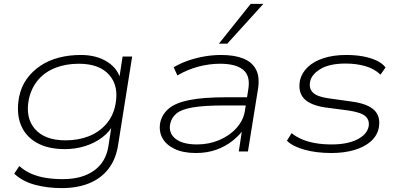

<svg xmlns="http://www.w3.org/2000/svg" viewBox="-20 -777 2058 985"><path d="M296 188Q223 188 159.5 171Q96 154 53 114L79 75Q110 102 144.5 116Q179 130 218 136Q257 142 302 142Q401 142 462 98.5Q523 55 536 -26L554 -143H564Q544 -102 505 -72.5Q466 -43 416.5 -27.5Q367 -12 313 -12Q225 -12 167 -45.5Q109 -79 86 -139Q63 -199 78 -280Q89 -333 117.5 -372.5Q146 -412 188 -440Q230 -468 282.5 -481.5Q335 -495 394 -495Q477 -495 532.5 -458.5Q588 -422 599 -364H590L609 -487H658L586 -34Q575 39 537 88.5Q499 138 438 163Q377 188 296 188ZM316 -57Q381 -57 434 -77.5Q487 -98 523.5 -139Q560 -180 572 -239Q591 -335 540.5 -392.5Q490 -450 384 -450Q319 -450 265.5 -429.5Q212 -409 176.5 -368Q141 -327 128 -268Q109 -173 159.5 -115Q210 -57 316 -57Z M985 8Q920 8 876 -13Q832 -34 813 -69Q794 -104 802 -148Q812 -192 847 -221Q882 -250 953 -264Q1024 -278 1141 -278H1262L1255 -236H1131Q1027 -236 969 -226Q911 -216 885.5 -195Q860 -174 853 -141Q844 -94 880.5 -65Q917 -36 991 -36Q1052 -36 1105 -58.5Q1158 -81 1193 -120Q1228 -159 1236 -206L1254 -320Q1265 -388 1227.5 -419Q1190 -450 1109 -450Q1053 -450 997 -435Q941 -420 890 -390L871 -432Q905 -452 945 -466Q985 -480 1028.5 -487.5Q1072 -495 1114 -495Q1182 -495 1227.5 -477Q1273 -459 1293 -421Q1313 -383 1304 -323L1252 0H1205L1223 -118L1234 -119Q1210 -84 1173.5 -55Q1137 -26 1090 -9Q1043 8 985 8ZM1103 -553 1266 -757H1331L1146 -553Z M1680 8Q1603 8 1542 -9Q1481 -26 1452 -55L1476 -94Q1499 -75 1530 -62Q1561 -49 1599 -42.5Q1637 -36 1681 -36Q1761 -36 1811.5 -61Q1862 -86 1871 -127Q1877 -160 1855.5 -180Q1834 -200 1769 -210L1647 -226Q1570 -238 1539 -272Q1508 -306 1519 -365Q1528 -403 1558.5 -432.5Q1589 -462 1639.5 -478.5Q1690 -495 1757 -495Q1802 -495 1841 -488Q1880 -481 1910.5 -467Q1941 -453 1958 -431L1932 -394Q1901 -424 1855 -437.5Q1809 -451 1753 -451Q1671 -451 1625 -423.5Q1579 -396 1571 -359Q1564 -323 1585.5 -302Q1607 -281 1663 -273L1784 -256Q1866 -245 1900 -212Q1934 -179 1923 -120Q1914 -79 1881 -50.5Q1848 -22 1796.5 -7Q1745 8 1680 8Z"/></svg>

Font: Nunito Sans 10pt Expanded ExtraLight
Style: Italic
Weight: 250
Width: 7
Italic angle: -9°
Designer: Vernon Adams
Foundry: Vernon Adams
Version: Version 3.101;gftools[0.9.27]